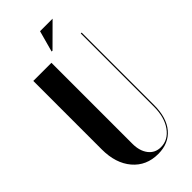

<svg xmlns="http://www.w3.org/2000/svg" viewBox="-270 -907 972 972"><g transform="rotate(-45 215.5 -421.5)"><path d="M222.2 -738.8H215.8L247.1 -853H336.9ZM44.9 -699.2H174.8V-119.1Q174.8 -67.9 199.2 -36.4Q223.6 -4.9 265.1 -4.9Q316.9 -4.9 350.8 -52Q384.8 -99.1 384.8 -175.8V-699.2H391.1V-180.2Q391.1 -90.3 348.9 -40.3Q306.6 9.8 231 9.8Q146.5 9.8 95.7 -49.8Q44.9 -109.4 44.9 -209Z"/></g></svg>

Font: Moniqa Black Display
Style: Regular
Weight: 900
Designer: Rajesh Rajput
Foundry: Rajesh Rajput
Version: Version 1.000